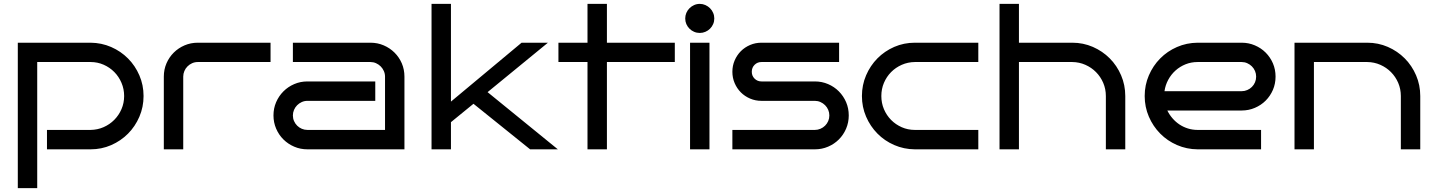

<svg xmlns="http://www.w3.org/2000/svg" viewBox="-20 -770 7406 990"><path d="M720.2 -274.9Q720.2 -218.3 698.7 -168.2Q677.2 -118.2 640.1 -80.8Q603 -43.5 553.2 -21.7Q503.4 0 446.8 0H222.2V-100.1H446.8Q482.9 -100.6 514.4 -114.5Q545.9 -128.4 569.3 -152.1Q592.8 -175.8 606.4 -207.3Q620.1 -238.8 620.1 -274.9Q620.1 -311 606.4 -343Q592.8 -375 569.3 -398.7Q545.9 -422.4 514.4 -436.3Q482.9 -450.2 446.8 -450.2H171.9V200.2H71.8V-549.8H446.8Q503.4 -549.3 553.2 -527.6Q603 -505.9 640.1 -468.5Q677.2 -431.2 698.7 -381.3Q720.2 -331.5 720.2 -274.9Z M1375 -450.2H1000Q984.4 -450.2 970.7 -444.1Q957 -438 946.8 -427.7Q936.5 -417.5 930.7 -403.8Q924.8 -390.1 924.8 -375V0H824.7V-375Q824.7 -411.6 838.4 -443.4Q852.1 -475.1 876 -498.8Q899.9 -522.5 931.6 -536.1Q963.4 -549.8 1000 -549.8H1375Z M2065.4 0H1565.4Q1528.8 0 1497.1 -13.7Q1465.3 -27.3 1441.4 -51Q1417.5 -74.7 1403.8 -106.7Q1390.1 -138.7 1390.1 -174.8Q1390.1 -211.4 1403.8 -243.2Q1417.5 -274.9 1441.4 -298.8Q1465.3 -322.8 1497.1 -336.4Q1528.8 -350.1 1565.4 -350.1H1915V-250H1565.4Q1549.8 -250 1536.1 -243.9Q1522.5 -237.8 1512.2 -227.5Q1502 -217.3 1496.1 -203.6Q1490.2 -189.9 1490.2 -174.8Q1490.2 -159.2 1496.1 -145.8Q1502 -132.3 1512.2 -122.1Q1522.5 -111.8 1536.1 -106Q1549.8 -100.1 1565.4 -100.1H1965.3V-375Q1965.3 -390.1 1959.2 -403.8Q1953.1 -417.5 1942.9 -427.7Q1932.6 -438 1918.9 -444.1Q1905.3 -450.2 1890.1 -450.2H1490.2V-549.8H1890.1Q1926.8 -549.8 1958.5 -536.1Q1990.2 -522.5 2014.2 -498.8Q2038.1 -475.1 2051.8 -443.4Q2065.4 -411.6 2065.4 -375Z M2856.4 0H2713.4L2421.4 -234.9L2305.2 -140.1V0H2205.1V-750H2305.2V-246.1L2669.4 -549.8H2805.2L2494.1 -294.9Z M3109.4 0H3009.3V-450.2H2859.4V-549.8H3009.3V-750H3109.4V-549.8H3459.5V-450.2H3109.4Z M3663.1 -674.8Q3663.1 -659.2 3657.2 -645.8Q3651.4 -632.3 3641.1 -622.1Q3630.9 -611.8 3617.2 -606Q3603.5 -600.1 3588.4 -600.1Q3572.8 -600.1 3559.1 -606Q3545.4 -611.8 3535.2 -622.1Q3524.9 -632.3 3519 -645.8Q3513.2 -659.2 3513.2 -674.8Q3513.2 -689.9 3519 -703.6Q3524.9 -717.3 3535.2 -727.5Q3545.4 -737.8 3559.1 -743.9Q3572.8 -750 3588.4 -750Q3603.5 -750 3617.2 -743.9Q3630.9 -737.8 3641.1 -727.5Q3651.4 -717.3 3657.2 -703.6Q3663.1 -689.9 3663.1 -674.8ZM3638.2 0H3538.1V-549.8H3638.2Z M4356.4 -174.8Q4356.4 -138.7 4342.8 -106.7Q4329.1 -74.7 4305.4 -51Q4281.7 -27.3 4249.8 -13.7Q4217.8 0 4181.6 0H3756.3V-100.1H4181.6Q4196.8 -100.1 4210.4 -106Q4224.1 -111.8 4234.4 -122.1Q4244.6 -132.3 4250.5 -145.8Q4256.3 -159.2 4256.3 -174.8Q4256.3 -189.9 4250.5 -203.6Q4244.6 -217.3 4234.4 -227.5Q4224.1 -237.8 4210.4 -243.9Q4196.8 -250 4181.6 -250H3906.2Q3875 -250 3847.7 -261.7Q3820.3 -273.4 3800 -293.7Q3779.8 -314 3768.1 -341.3Q3756.3 -368.7 3756.3 -399.9Q3756.3 -431.2 3768.1 -458.5Q3779.8 -485.8 3800 -506.1Q3820.3 -526.4 3847.7 -538.1Q3875 -549.8 3906.2 -549.8H4306.6V-450.2H3906.2Q3885.3 -450.2 3870.8 -435.8Q3856.4 -421.4 3856.4 -399.9Q3856.4 -378.9 3870.8 -364.5Q3885.3 -350.1 3906.2 -350.1H4181.6Q4217.8 -350.1 4249.8 -336.4Q4281.7 -322.8 4305.4 -298.8Q4329.1 -274.9 4342.8 -243.2Q4356.4 -211.4 4356.4 -174.8Z M5024.4 0H4697.3Q4640.6 -0.5 4590.8 -22.2Q4541 -43.9 4504.2 -81.3Q4467.3 -118.7 4445.8 -168.5Q4424.3 -218.3 4424.3 -274.9Q4424.3 -331.5 4445.8 -381.6Q4467.3 -431.6 4504.2 -469Q4541 -506.3 4590.8 -528.1Q4640.6 -549.8 4697.3 -549.8H5024.4V-450.2H4697.3Q4661.1 -449.7 4629.6 -435.8Q4598.1 -421.9 4574.7 -398.2Q4551.3 -374.5 4537.8 -342.8Q4524.4 -311 4524.4 -274.9Q4524.4 -238.8 4537.8 -207Q4551.3 -175.3 4574.7 -151.6Q4598.1 -127.9 4629.6 -114Q4661.1 -100.1 4697.3 -100.1H5024.4Z M5782.2 0H5682.1V-274.9Q5682.1 -311 5668.5 -342.8Q5654.8 -374.5 5631.3 -398.2Q5607.9 -421.9 5576.4 -435.8Q5544.9 -449.7 5508.8 -450.2H5233.9V0H5133.8V-750H5233.9V-549.8H5508.8Q5565.4 -549.8 5615.2 -528.1Q5665 -506.3 5702.1 -469Q5739.3 -431.6 5760.7 -381.6Q5782.2 -331.5 5782.2 -274.9Z M6557.1 -375Q6557.1 -338.4 6543.5 -306.6Q6529.8 -274.9 6506.1 -251.2Q6482.4 -227.5 6450.4 -213.9Q6418.5 -200.2 6382.3 -200.2H5999Q6009.8 -178.2 6025.9 -159.7Q6042 -141.1 6062 -127.9Q6082 -114.7 6105.7 -107.4Q6129.4 -100.1 6155.3 -100.1H6482.4V0H6155.3Q6098.6 -0.5 6048.8 -22.2Q5999 -43.9 5962.2 -81.3Q5925.3 -118.7 5903.8 -168.5Q5882.3 -218.3 5882.3 -274.9Q5882.3 -331.5 5903.8 -381.3Q5925.3 -431.2 5962.2 -468.5Q5999 -505.9 6048.8 -527.6Q6098.6 -549.3 6155.3 -549.8H6382.3Q6418.5 -549.8 6450.4 -536.1Q6482.4 -522.5 6506.1 -498.8Q6529.8 -475.1 6543.5 -443.4Q6557.1 -411.6 6557.1 -375ZM6382.3 -299.8Q6397.5 -299.8 6411.1 -305.7Q6424.8 -311.5 6435.1 -321.8Q6445.3 -332 6451.2 -345.7Q6457 -359.4 6457 -375Q6457 -390.1 6451.2 -403.8Q6445.3 -417.5 6435.1 -427.7Q6424.8 -438 6411.1 -444.1Q6397.5 -450.2 6382.3 -450.2H6155.3Q6122.1 -450.2 6093 -438.5Q6064 -426.8 6041.3 -406.5Q6018.6 -386.2 6003.7 -358.6Q5988.8 -331.1 5984.4 -299.8Z M6754.9 0H6654.8V-549.8H7029.8Q7086.4 -549.8 7136.2 -528.1Q7186 -506.3 7223.1 -469Q7260.3 -431.6 7281.7 -381.6Q7303.2 -331.5 7303.2 -274.9V0H7203.1V-274.9Q7203.1 -311 7189.5 -342.8Q7175.8 -374.5 7152.3 -398.2Q7128.9 -421.9 7097.4 -435.8Q7065.9 -449.7 7029.8 -450.2H6754.9Z"/></svg>

Font: Bruno Ace
Style: Regular
Weight: 400
Designer: Astigmatic (AOETI)
Foundry: Astigmatic (AOETI)
Version: Version 1.000